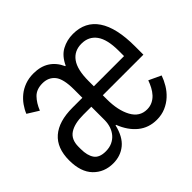

<svg xmlns="http://www.w3.org/2000/svg" viewBox="-131 -689 863 863"><g transform="rotate(-45 300.0 -258.0)"><path d="M141 12Q84 12 47 -26Q10 -64 10 -138Q10 -216 55.5 -255.5Q101 -295 188 -295H251V-348Q251 -415 229.5 -441.5Q208 -468 170 -468Q132 -468 110.5 -446Q89 -424 75 -389L22 -422Q30 -442 43.5 -461Q57 -480 75.5 -495Q94 -510 118.5 -519Q143 -528 173 -528Q218 -528 249 -508Q280 -488 297 -450H300Q320 -493 352.5 -510.5Q385 -528 424 -528Q502 -528 542 -468.5Q582 -409 582 -292V-238H324V-213Q324 -142 348.5 -97Q373 -52 420 -52Q439 -52 454.5 -59.5Q470 -67 481.5 -79.5Q493 -92 501.5 -108Q510 -124 516 -141L574 -114Q566 -91 552.5 -68.5Q539 -46 519.5 -28Q500 -10 474.5 1Q449 12 418 12Q367 12 330 -18Q293 -48 272 -102H269Q255 -43 221.5 -15.5Q188 12 141 12ZM155 -50Q179 -50 197 -58.5Q215 -67 227 -81.5Q239 -96 245 -114.5Q251 -133 251 -154V-238H199Q144 -238 113.5 -218Q83 -198 83 -152V-137Q83 -96 99 -73Q115 -50 155 -50ZM420 -470Q374 -470 349 -435.5Q324 -401 324 -329V-295H516V-329Q516 -401 491 -435.5Q466 -470 420 -470Z"/></g></svg>

Font: IBM Plex Mono
Style: Regular
Weight: 400
Monospace: yes
Designer: Mike Abbink, Paul van der Laan, Pieter van Rosmalen
Foundry: Bold Monday
Version: Version 2.3